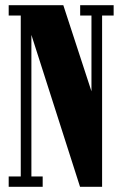

<svg xmlns="http://www.w3.org/2000/svg" viewBox="-20 -720 472 740"><path d="M13.5 0V-40H60V-660H13.5V-700H224L332.5 -368V-660H289V-700H418V-660H373.5V0H288.5L101 -585.5V-40H144.5V0Z"/></svg>

Font: Imbue 10pt Black
Style: Regular
Weight: 900
Designer: Tyler Finck
Foundry: Etcetera Type Company
Version: Version 1.102; ttfautohint (v1.8.3)